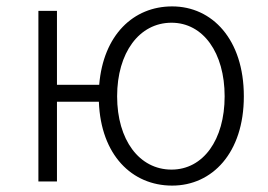

<svg xmlns="http://www.w3.org/2000/svg" viewBox="-20 -567 839 600"><path d="M516 -37C415 -37 346 -130 346 -266C346 -402 415 -496 516 -496C615 -496 682 -402 682 -266C682 -130 615 -37 516 -37ZM158 -302V-533H100V0H158V-249H289C295 -83 392 13 518 13C643 13 742 -89 742 -266C742 -444 643 -547 518 -547C397 -547 303 -458 290 -302Z"/></svg>

Font: Source Han Sans SC Light
Style: Regular
Weight: 300
Designer: Ryoko NISHIZUKA (kana & ideographs); Paul D. Hunt (Latin, Greek & Cyrillic); Wenlong ZHANG (bopomofo); Sandoll Communica
Foundry: Adobe Systems Incorporated
Version: Version 1.004;PS 1.004;hotconv 1.0.82;makeotf.lib2.5.63406